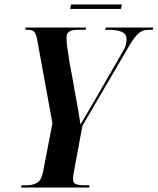

<svg xmlns="http://www.w3.org/2000/svg" viewBox="-20 -837 704 857"><path d="M74 0 76 -10H101Q127 -10 146 -21.5Q165 -33 172 -69L214 -287L147 -654Q142 -684 134 -694Q126 -704 104 -704H93L94 -714H364L362 -704H324Q304 -704 290.5 -696.5Q277 -689 277 -671Q277 -652 279.5 -631Q282 -610 290 -560L307 -469Q313 -431 322 -385Q331 -339 339 -281Q356 -310 374 -340.5Q392 -371 413 -407L528 -607Q539 -624 542 -638.5Q545 -653 545 -660Q545 -685 524.5 -694.5Q504 -704 466 -704H449L452 -714H664L662 -704H644Q629 -704 616 -699Q603 -694 588 -677.5Q573 -661 553 -626L348 -276L310 -71Q306 -51 306 -38Q306 -20 319.5 -15Q333 -10 358 -10H380L378 0ZM293 -797 297 -817H524L520 -797Z"/></svg>

Font: Noto Serif Display ExtraCondensed
Style: Bold Italic
Weight: 700
Width: 2
Italic angle: -12°
Designer: Monotype Design Team
Foundry: Monotype Imaging Inc.
Version: Version 2.009